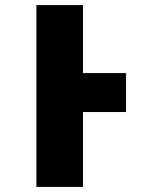

<svg xmlns="http://www.w3.org/2000/svg" viewBox="-20 -734 640 754"><path d="M123 0V-714H306V-447H475V-294H306V0Z"/></svg>

Font: Noto Sans Mono Extra
Style: Regular
Weight: 800
Designer: Monotype Design Team
Foundry: Monotype Imaging Inc.
Version: Version 1.900